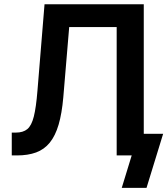

<svg xmlns="http://www.w3.org/2000/svg" viewBox="-20 -748 805 924"><path d="M36.6 0V-109.9H56.2Q91.3 -109.9 111.6 -126.7Q131.8 -143.6 142.8 -187.3Q153.8 -231 160.2 -311L194.3 -727.5H671.9V0H541.5V-617.7H313L284.7 -280.3Q277.8 -201.7 262 -147.9Q246.1 -94.2 219.5 -61.5Q192.9 -28.8 153.8 -14.4Q114.7 0 61 0ZM565.9 156.2 613.8 0H576.7V-104H765.1L685.1 156.2Z"/></svg>

Font: Inter 18pt SemiBold
Style: Regular
Weight: 600
Designer: Rasmus Andersson
Foundry: rsms
Version: Version 4.001;git-66647c0bb